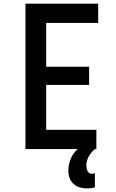

<svg xmlns="http://www.w3.org/2000/svg" viewBox="-20 -820 640 1056"><path d="M120 0V-800H520V-694H234V-453H470V-353H234V-106H510V0ZM457 216Q410 216 383 190Q356 164 356 118Q356 84 369.5 52.5Q383 21 407 0L451 -2L502 0Q480 18 467.5 41.5Q455 65 455 88Q455 110 463 123Q471 136 485 136Q491 136 495.5 134.5Q500 133 502 132V210Q494 213 482.5 214.5Q471 216 457 216Z"/></svg>

Font: Martian Mono Condensed
Style: Regular
Weight: 400
Width: 3
Designer: Roman Shamin
Foundry: Evil Martians
Version: Version 1.000